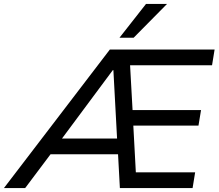

<svg xmlns="http://www.w3.org/2000/svg" viewBox="-75 -957 1112 977"><path d="M-55 0 484 -705H1017L1004 -625H553L585 -659L601 -371L564 -397H948L935 -318H568L602 -344L618 -47L583 -80H918L905 0H535L524 -203L552 -172H160L204 -201L53 0ZM499 -600 224 -230 214 -252H543L522 -228L502 -600ZM533 -765 668 -937H775L605 -765Z"/></svg>

Font: Nunito Sans 10pt Medium
Style: Italic
Weight: 500
Italic angle: -9°
Designer: Vernon Adams
Foundry: Vernon Adams
Version: Version 3.101;gftools[0.9.27]